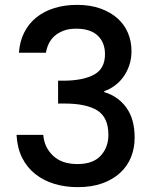

<svg xmlns="http://www.w3.org/2000/svg" viewBox="-20 -766 634 790"><path d="M58 -549Q61 -596 80 -633Q99 -670 130.5 -695Q162 -720 204.5 -733Q247 -746 297 -746Q351 -746 393 -731Q435 -716 463.5 -690.5Q492 -665 506.5 -630.5Q521 -596 521 -556Q521 -523 511.5 -496Q502 -469 486.5 -448Q471 -427 450.5 -412.5Q430 -398 409 -391V-387Q466 -370 500 -323Q534 -276 534 -200Q534 -156 519 -119Q504 -82 474 -54.5Q444 -27 400.5 -11.5Q357 4 300 4Q248 4 203.5 -9.5Q159 -23 125 -50Q91 -77 71 -117Q51 -157 48 -211H158Q162 -160 198 -125.5Q234 -91 299 -91Q363 -91 394.5 -125.5Q426 -160 426 -211Q426 -283 380.5 -311.5Q335 -340 245 -340H219V-434H246Q324 -435 368 -459.5Q412 -484 412 -543Q412 -591 382 -619.5Q352 -648 293 -648Q263 -648 241 -639.5Q219 -631 204 -617.5Q189 -604 180.5 -586Q172 -568 169 -549H58Z"/></svg>

Font: SVN-Poppins Medium
Style: Regular
Weight: 500
Designer: Ninad Kale (Devanagari), Jonny Pinhorn (Latin)
Foundry: Indian Type Foundry
Version: Version 3.002 2017; ttfautohint (v1.8.3)